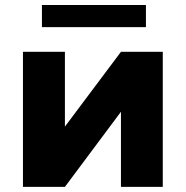

<svg xmlns="http://www.w3.org/2000/svg" viewBox="-20 -731 726 751"><path d="M69.8 -528.3H233.9V-235.8L453.1 -528.3H616.7V0H453.1V-293.9L233.9 0H69.8ZM550.8 -711.4V-625H144V-711.4Z"/></svg>

Font: Bert Sans Black
Style: Regular
Weight: 900
Designer: Christian Robertson, Adam Twardoch, & Cristiano Sobral
Foundry: Google
Version: Version 12.135;January 10, 2020;FontCreator 12.0.0.2547 64-b